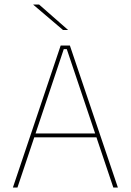

<svg xmlns="http://www.w3.org/2000/svg" viewBox="-20 -844 588 864"><path d="M38 0 253 -639H294.5L510.5 0H490L280.5 -623H267L58.5 0ZM127 -226V-243.5H421V-226ZM156 -823.5 286 -709.5V-709H263.5L130 -822.5V-823.5Z"/></svg>

Font: Anek Bangla Medium Thin
Style: Regular
Weight: 250
Version: Version 1.003